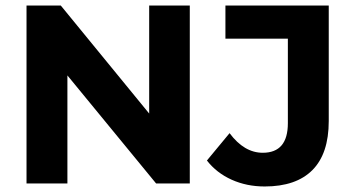

<svg xmlns="http://www.w3.org/2000/svg" viewBox="-20 -664 1281 695"><path d="M667 -644V0H545L224 -391V0H76V-644H200L520 -253V-644ZM729 -83 811 -182Q864 -111 931 -111Q1022 -111 1022 -218V-524H796V-644H1170V-226Q1170 -108 1111 -48.5Q1052 11 938 11Q873 11 818.5 -13.5Q764 -38 729 -83Z"/></svg>

Font: Montserrat Ace
Style: Bold
Weight: 700
Designer: Julieta Ulanovsky
Foundry: Julieta Ulanovsky
Version: Version 1